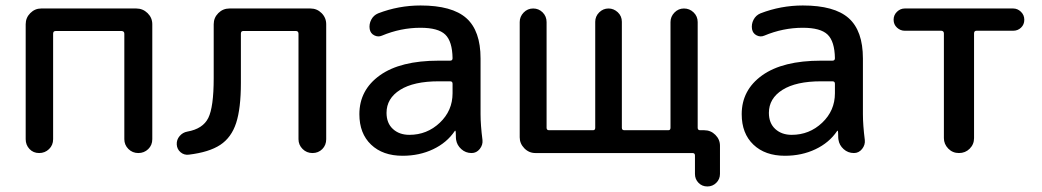

<svg xmlns="http://www.w3.org/2000/svg" viewBox="-20 -550 3743 690"><path d="M72.3 -49.8V-462.9Q72.3 -486.3 88.9 -502.9Q105.5 -519.5 127.9 -519.5H469.7Q493.2 -519.5 510.3 -502.9Q527.3 -486.3 527.3 -462.9V-49.8Q527.3 -28.3 512.7 -14.2Q498 0 477.1 0Q456.1 0 441.4 -14.6Q426.8 -29.3 426.8 -49.8V-428.7Q426.8 -437.5 418 -438.5H179.7Q170.9 -438.5 170.9 -428.7V-49.8Q170.9 -28.3 156.2 -14.2Q141.6 0 120.6 0Q99.6 0 85.9 -14.6Q72.3 -29.3 72.3 -49.8Z M658.2 5.9Q641.6 7.8 628.9 -2.9Q616.2 -13.7 615.2 -30.8Q614.3 -47.9 625.5 -61Q636.7 -74.2 653.3 -77.1Q709 -86.9 728.5 -126Q748 -165 748 -269.5V-462.9Q748 -486.3 764.6 -502.9Q781.2 -519.5 804.7 -519.5H1095.7Q1119.1 -519.5 1135.7 -502.9Q1152.3 -486.3 1152.3 -462.9V-49.8Q1152.3 -28.3 1138.2 -14.2Q1124 0 1103 0Q1082 0 1067.4 -14.6Q1052.7 -29.3 1052.7 -49.8V-428.7Q1052.7 -437.5 1044.9 -438.5H853.5Q845.7 -438.5 845.7 -428.7V-252Q845.7 -160.2 828.6 -107.9Q811.5 -55.7 771.5 -29.3Q731.4 -2.9 658.2 5.9Z M1556.6 -257.8Q1466.8 -257.8 1418 -227.1Q1369.1 -196.3 1369.1 -144.5Q1369.1 -107.4 1392.1 -86.4Q1415 -65.4 1451.2 -65.4Q1514.6 -65.4 1560.5 -108.9Q1606.4 -152.3 1606.4 -214.8V-249Q1606.4 -257.8 1597.7 -257.8ZM1426.8 9.8Q1355.5 9.8 1313.5 -30.3Q1271.5 -70.3 1271.5 -139.6Q1271.5 -226.6 1345.2 -279.3Q1418.9 -332 1556.6 -332H1597.7Q1606.4 -332 1606.4 -340.8Q1605.5 -401.4 1580.1 -425.8Q1554.7 -450.2 1491.2 -450.2Q1419.9 -450.2 1352.5 -421.9Q1338.9 -416 1325.2 -422.9Q1311.5 -429.7 1308.6 -445.3Q1305.7 -462.9 1314 -479Q1322.3 -495.1 1338.9 -502Q1412.1 -530.3 1491.2 -530.3Q1604.5 -530.3 1655.8 -484.9Q1707 -439.5 1707 -339.8V-139.6Q1707 -100.6 1713.9 -46.9Q1715.8 -29.3 1704.1 -14.6Q1692.4 0 1674.8 0Q1653.3 0 1637.7 -14.2Q1622.1 -28.3 1619.1 -47.9Q1618.2 -52.7 1618.2 -63.5Q1618.2 -74.2 1617.2 -79.1Q1617.2 -80.1 1616.2 -80.1Q1614.3 -80.1 1614.3 -79.1Q1585.9 -37.1 1536.6 -13.7Q1487.3 9.8 1426.8 9.8Z M1904.3 0Q1880.9 0 1864.3 -17.1Q1847.7 -34.2 1847.7 -56.6V-470.7Q1847.7 -490.2 1861.8 -504.9Q1876 -519.5 1896 -519.5Q1916 -519.5 1930.2 -505.4Q1944.3 -491.2 1944.3 -470.7V-90.8Q1944.3 -82 1953.1 -82H2111.3Q2119.1 -82 2119.1 -90.8V-471.7Q2119.1 -491.2 2133.3 -505.4Q2147.5 -519.5 2167 -519.5Q2185.5 -519.5 2200.2 -505.9Q2214.8 -492.2 2214.8 -471.7V-90.8Q2214.8 -82 2223.6 -82H2381.8Q2389.6 -82 2389.6 -90.8V-470.7Q2389.6 -490.2 2403.8 -504.9Q2418 -519.5 2438 -519.5Q2458 -519.5 2472.7 -505.4Q2487.3 -491.2 2487.3 -470.7V-90.8Q2487.3 -82 2496.1 -82H2510.7Q2534.2 -82 2550.8 -65.4Q2567.4 -48.8 2567.4 -26.4V75.2Q2567.4 93.8 2554.2 106.9Q2541 120.1 2522 120.1Q2502.9 120.1 2490.2 106.9Q2477.5 93.8 2477.5 75.2V8.8Q2477.5 0 2468.8 0Z M2930.7 -257.8Q2840.8 -257.8 2792 -227.1Q2743.2 -196.3 2743.2 -144.5Q2743.2 -107.4 2766.1 -86.4Q2789.1 -65.4 2825.2 -65.4Q2888.7 -65.4 2934.6 -108.9Q2980.5 -152.3 2980.5 -214.8V-249Q2980.5 -257.8 2971.7 -257.8ZM2800.8 9.8Q2729.5 9.8 2687.5 -30.3Q2645.5 -70.3 2645.5 -139.6Q2645.5 -226.6 2719.2 -279.3Q2793 -332 2930.7 -332H2971.7Q2980.5 -332 2980.5 -340.8Q2979.5 -401.4 2954.1 -425.8Q2928.7 -450.2 2865.2 -450.2Q2793.9 -450.2 2726.6 -421.9Q2712.9 -416 2699.2 -422.9Q2685.5 -429.7 2682.6 -445.3Q2679.7 -462.9 2688 -479Q2696.3 -495.1 2712.9 -502Q2786.1 -530.3 2865.2 -530.3Q2978.5 -530.3 3029.8 -484.9Q3081.1 -439.5 3081.1 -339.8V-139.6Q3081.1 -100.6 3087.9 -46.9Q3089.8 -29.3 3078.1 -14.6Q3066.4 0 3048.8 0Q3027.3 0 3011.7 -14.2Q2996.1 -28.3 2993.2 -47.9Q2992.2 -52.7 2992.2 -63.5Q2992.2 -74.2 2991.2 -79.1Q2991.2 -80.1 2990.2 -80.1Q2988.3 -80.1 2988.3 -79.1Q2960 -37.1 2910.6 -13.7Q2861.3 9.8 2800.8 9.8Z M3231.4 -439.5Q3215.8 -439.5 3203.6 -450.7Q3191.4 -461.9 3191.4 -479Q3191.4 -496.1 3203.6 -507.8Q3215.8 -519.5 3231.4 -519.5H3621.1Q3636.7 -519.5 3648.9 -507.8Q3661.1 -496.1 3661.1 -479Q3661.1 -461.9 3649.4 -450.7Q3637.7 -439.5 3621.1 -439.5H3489.3Q3480.5 -439.5 3480.5 -429.7V-53.7Q3480.5 -31.2 3464.8 -15.6Q3449.2 0 3426.3 0Q3403.3 0 3387.7 -16.1Q3372.1 -32.2 3372.1 -53.7V-429.7Q3372.1 -438.5 3363.3 -439.5Z"/></svg>

Font: Rounded Mgen+ 2p medium
Style: Regular
Weight: 500
Designer: [Source Han Sans]
Ryoko NISHIZUKA  (kana & ideographs); Paul D. Hunt (Latin, Greek & Cyrillic); Wenlong ZHANG  (bopomofo
Version: Version 1.059.20150602